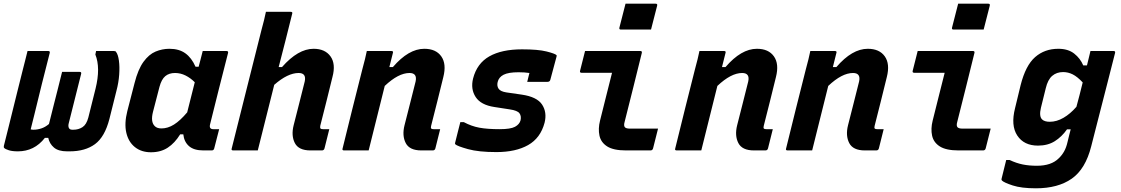

<svg xmlns="http://www.w3.org/2000/svg" viewBox="-45 -814 6065 1039"><path d="M291 -425H386Q397 -425 394 -414Q377 -347 360.5 -280.5Q344 -214 327 -147Q323 -132 327.5 -122Q332 -112 346 -112H352Q380 -112 401.5 -126Q423 -140 433 -178L472 -334Q500 -447 471 -519L475 -538H571Q581 -538 583 -533Q594 -519 598.5 -486Q603 -453 600 -410Q597 -367 585 -322L547 -170Q522 -73 469 -34Q416 5 332 5H318Q271 5 247 -15.5Q223 -36 216 -68H198Q169 -31 132.5 -13Q96 5 52 5Q21 5 2.5 -1Q-16 -7 -22 -13Q-26 -17 -24 -25Q-9 -84 2.5 -131Q14 -178 25 -222Q36 -266 48.5 -317Q61 -368 78 -435Q84 -458 90.5 -484Q97 -510 104 -538H216Q227 -538 224 -527Q202 -441 181.5 -359.5Q161 -278 141 -194Q136 -174 131 -154Q126 -134 121 -114Q127 -112 136 -112Q157 -112 178.5 -119Q200 -126 220 -143Q233 -196 244.5 -240.5Q256 -285 267 -329Q278 -373 291 -425Z M872 -550Q924 -550 958 -525.5Q992 -501 1013 -453H1030Q1035 -471 1040 -491Q1045 -511 1052 -538H1180Q1192 -538 1189 -527Q1164 -430 1138.5 -328.5Q1113 -227 1092 -142Q1085 -115 1109 -115H1141L1114 -10Q1111 0 1101 0H1055Q1004 0 977.5 -23.5Q951 -47 947 -87H930Q901 -40 863 -15Q825 10 772 10Q720 10 685 -18Q650 -46 638.5 -96Q627 -146 644 -213L683 -364Q702 -439 731.5 -479.5Q761 -520 797 -535Q833 -550 872 -550ZM792 -132Q804 -119 829 -119Q863 -119 896.5 -140Q930 -161 968 -206Q978 -247 988.5 -287.5Q999 -328 1009 -369Q986 -392 959 -405.5Q932 -419 902 -419Q870 -419 849.5 -402Q829 -385 818 -344L783 -209Q769 -155 792 -132Z M1652 -550Q1714 -550 1743.5 -509Q1773 -468 1754 -397Q1738 -330 1721.5 -265.5Q1705 -201 1688 -133Q1686 -122 1690 -118Q1693 -115 1703 -115H1737Q1730 -89 1724 -63Q1718 -37 1711 -11Q1708 0 1697 0H1635Q1571 0 1550.5 -40Q1530 -80 1544 -136Q1560 -198 1574 -254Q1588 -310 1604 -373Q1614 -419 1571 -419Q1512 -419 1439 -355Q1417 -266 1394.5 -177.5Q1372 -89 1350 0H1217Q1205 0 1209 -11Q1249 -172 1289.5 -332Q1330 -492 1370 -652Q1378 -680 1384 -705.5Q1390 -731 1394 -750H1528Q1540 -750 1536 -739Q1518 -667 1500 -595Q1482 -523 1463 -451H1481Q1568 -550 1652 -550Z M1940 -538H2073Q2085 -538 2081 -527Q2071 -489 2062 -451H2081Q2166 -550 2251 -550Q2314 -550 2343 -509Q2372 -468 2354 -397Q2338 -330 2321.5 -265.5Q2305 -201 2288 -133Q2285 -122 2289 -118Q2292 -115 2302 -115H2337Q2330 -89 2324 -63Q2318 -37 2311 -11Q2308 0 2297 0H2235Q2171 0 2150.5 -40Q2130 -80 2144 -136Q2160 -198 2174 -254Q2188 -310 2204 -373Q2214 -419 2171 -419Q2111 -419 2037 -349Q1993 -174 1950 0H1817Q1805 0 1809 -11Q1835 -118 1862 -225.5Q1889 -333 1916 -440Q1924 -468 1930 -493.5Q1936 -519 1940 -538Z M2780 -547Q2867 -547 2912.5 -535.5Q2958 -524 2966 -516Q2969 -513 2966 -505L2933 -382Q2930 -371 2917 -371H2808L2810 -379Q2813 -391 2815.5 -401.5Q2818 -412 2820 -419Q2807 -421 2792.5 -422Q2778 -423 2761 -423Q2706 -423 2680 -409.5Q2654 -396 2648 -370Q2643 -349 2653 -334Q2663 -319 2695 -314L2778 -302Q2861 -290 2888.5 -248Q2916 -206 2902 -150Q2880 -67 2813 -29Q2746 9 2641 9Q2545 9 2487.5 -7Q2430 -23 2419 -33Q2416 -36 2418 -42Q2426 -74 2432.5 -100Q2439 -126 2446 -153H2465Q2506 -131 2549 -123Q2592 -115 2659 -115Q2718 -115 2742 -128Q2766 -141 2772 -163Q2777 -186 2766 -201Q2755 -216 2714 -222L2630 -235Q2557 -246 2529 -289Q2501 -332 2515 -389Q2536 -471 2603 -509Q2670 -547 2780 -547Z M3121 -538H3420Q3431 -538 3428 -527Q3405 -434 3382 -341Q3359 -248 3335 -154Q3329 -133 3337 -125Q3344 -118 3364 -118H3516Q3509 -92 3502.5 -64.5Q3496 -37 3489 -11Q3486 0 3475 0H3342Q3275 0 3241 -21.5Q3207 -43 3199 -80Q3191 -117 3202 -161Q3218 -226 3234.5 -291Q3251 -356 3267 -420H3103Q3091 -420 3094 -431Q3101 -457 3107.5 -484.5Q3114 -512 3121 -538ZM3340 -794H3503Q3514 -794 3511 -783L3478 -654H3315Q3304 -654 3307 -665Z M3740 -538H3873Q3885 -538 3881 -527Q3871 -489 3862 -451H3881Q3966 -550 4051 -550Q4114 -550 4143 -509Q4172 -468 4154 -397Q4138 -330 4121.5 -265.5Q4105 -201 4088 -133Q4085 -122 4089 -118Q4092 -115 4102 -115H4137Q4130 -89 4124 -63Q4118 -37 4111 -11Q4108 0 4097 0H4035Q3971 0 3950.5 -40Q3930 -80 3944 -136Q3960 -198 3974 -254Q3988 -310 4004 -373Q4014 -419 3971 -419Q3911 -419 3837 -349Q3793 -174 3750 0H3617Q3605 0 3609 -11Q3635 -118 3662 -225.5Q3689 -333 3716 -440Q3724 -468 3730 -493.5Q3736 -519 3740 -538Z M4340 -538H4473Q4485 -538 4481 -527Q4471 -489 4462 -451H4481Q4566 -550 4651 -550Q4714 -550 4743 -509Q4772 -468 4754 -397Q4738 -330 4721.5 -265.5Q4705 -201 4688 -133Q4685 -122 4689 -118Q4692 -115 4702 -115H4737Q4730 -89 4724 -63Q4718 -37 4711 -11Q4708 0 4697 0H4635Q4571 0 4550.5 -40Q4530 -80 4544 -136Q4560 -198 4574 -254Q4588 -310 4604 -373Q4614 -419 4571 -419Q4511 -419 4437 -349Q4393 -174 4350 0H4217Q4205 0 4209 -11Q4235 -118 4262 -225.5Q4289 -333 4316 -440Q4324 -468 4330 -493.5Q4336 -519 4340 -538Z M4921 -538H5220Q5231 -538 5228 -527Q5205 -434 5182 -341Q5159 -248 5135 -154Q5129 -133 5137 -125Q5144 -118 5164 -118H5316Q5309 -92 5302.5 -64.5Q5296 -37 5289 -11Q5286 0 5275 0H5142Q5075 0 5041 -21.5Q5007 -43 4999 -80Q4991 -117 5002 -161Q5018 -226 5034.5 -291Q5051 -356 5067 -420H4903Q4891 -420 4894 -431Q4901 -457 4907.5 -484.5Q4914 -512 4921 -538ZM5140 -794H5303Q5314 -794 5311 -783L5278 -654H5115Q5104 -654 5107 -665Z M5682 -550Q5735 -550 5768 -524Q5801 -498 5817 -460H5837Q5842 -479 5846.5 -498.5Q5851 -518 5856 -538H5981Q5992 -538 5989 -527Q5966 -437 5945.5 -356Q5925 -275 5904 -194Q5883 -113 5860 -22Q5829 101 5754.5 153Q5680 205 5561 205Q5482 205 5435 189.5Q5388 174 5377 163Q5373 159 5375 153Q5382 125 5387.5 102.5Q5393 80 5400 52H5419Q5455 69 5489.5 76Q5524 83 5566 83Q5644 83 5684 43Q5701 27 5713 6Q5725 -15 5732 -46Q5736 -64 5740.5 -81Q5745 -98 5749 -114H5729Q5701 -74 5663 -50Q5625 -26 5572 -26Q5496 -26 5460 -80.5Q5424 -135 5448 -229L5478 -353Q5505 -460 5556.5 -505Q5608 -550 5682 -550ZM5594 -168Q5607 -155 5636 -155Q5673 -155 5710 -176.5Q5747 -198 5780 -236Q5789 -268 5797 -300Q5805 -332 5814 -368Q5785 -399 5760 -411.5Q5735 -424 5708 -424Q5673 -424 5649 -403.5Q5625 -383 5614 -336L5588 -231Q5577 -185 5594 -168Z"/></svg>

Font: Recursive Mn Lnr St
Style: Bold Italic
Weight: 700
Italic angle: -15°
Monospace: yes
Version: Version 1.079;hotconv 1.0.112;makeotfexe 2.5.65598; ttfautoh